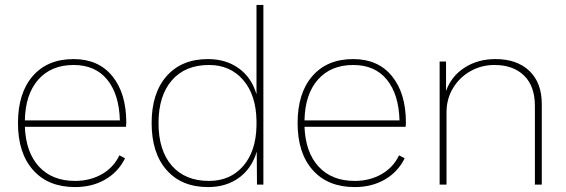

<svg xmlns="http://www.w3.org/2000/svg" viewBox="-20 -750 2301 780"><path d="M492 -235H81Q85 -131 138.5 -73Q192 -15 285 -15Q346 -15 394 -42.5Q442 -70 465 -119L488 -107Q461 -52 408 -21Q355 10 285 10Q176 10 114.5 -59Q53 -128 53 -250Q53 -372 113 -441Q173 -510 279 -510Q380 -510 436.5 -440.5Q493 -371 493 -252ZM81 -261H467Q464 -367 415.5 -426.5Q367 -486 279 -486Q188 -486 135.5 -426.5Q83 -367 81 -261Z M1050 -730V0H1024L1023 -134Q1003 -66 951 -28Q899 10 825 10Q718 10 657 -59Q596 -128 596 -250Q596 -372 657 -441Q718 -510 825 -510Q898 -510 950 -472.5Q1002 -435 1022 -367V-730ZM1022 -239V-261Q1020 -365 967.5 -425.5Q915 -486 829 -486Q732 -486 678 -423.5Q624 -361 624 -250Q624 -139 678 -77Q732 -15 829 -15Q915 -15 967.5 -75Q1020 -135 1022 -239Z M1628 -235H1217Q1221 -131 1274.5 -73Q1328 -15 1421 -15Q1482 -15 1530 -42.5Q1578 -70 1601 -119L1624 -107Q1597 -52 1544 -21Q1491 10 1421 10Q1312 10 1250.5 -59Q1189 -128 1189 -250Q1189 -372 1249 -441Q1309 -510 1415 -510Q1516 -510 1572.5 -440.5Q1629 -371 1629 -252ZM1217 -261H1603Q1600 -367 1551.5 -426.5Q1503 -486 1415 -486Q1324 -486 1271.5 -426.5Q1219 -367 1217 -261Z M2181 -327V0H2153V-320Q2153 -400 2109 -443Q2065 -486 1989 -486Q1935 -486 1890.5 -460.5Q1846 -435 1820 -391.5Q1794 -348 1794 -294V0H1766V-500H1792V-380Q1813 -440 1867 -475Q1921 -510 1993 -510Q2080 -510 2130.5 -462Q2181 -414 2181 -327Z"/></svg>

Font: Work Sans ExtraLight
Style: Regular
Weight: 280
Designer: Wei Huang
Foundry: Wei Huang
Version: Version 1.500